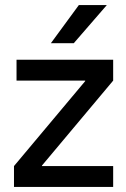

<svg xmlns="http://www.w3.org/2000/svg" viewBox="-20 -735 495 755"><path d="M35 -82 315 -416V-418H45V-500H425V-418L145 -84V-82H425V0H35ZM290 -715H400L270 -565H180Z"/></svg>

Font: PT Root UI Medium
Style: Regular
Weight: 500
Designer: Vitaly Kuzmin
Foundry: ParaType Ltd.
Version: Version 2.001G